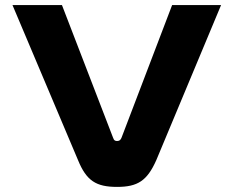

<svg xmlns="http://www.w3.org/2000/svg" viewBox="-20 -720 917 753"><path d="M29 -700 286 -92C319 -11 357 13 439 13C520 13 557 -11 593 -92L847 -700H655L457 -181C452 -168 445 -167 439 -167C433 -167 427 -168 423 -181L223 -700Z"/></svg>

Font: LT Wave UI Medium
Style: Regular
Weight: 500
Designer: Daniel Lyons
Foundry: New Value
Version: Version 2.5 (Glyphs App)